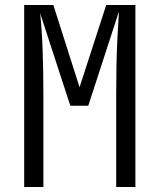

<svg xmlns="http://www.w3.org/2000/svg" viewBox="-20 -750 640 770"><path d="M77 0V-730H194L299 -400L406 -730H523V0H446V-370Q446 -420 447 -480Q448 -540 451 -599Q454 -658 457 -704L334 -326H262L141 -697Q148 -632 151 -547.5Q154 -463 154 -370V0Z"/></svg>

Font: JetBrains Mono NL Light
Style: Regular
Weight: 300
Monospace: yes
Designer: Philipp Nurullin, Konstantin Bulenkov
Foundry: JetBrains
Version: Version 2.305; ttfautohint (v1.8.4.7-5d5b)